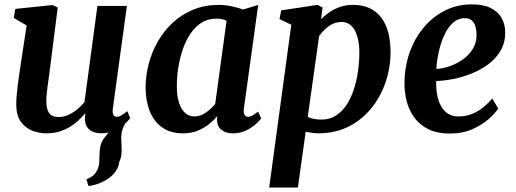

<svg xmlns="http://www.w3.org/2000/svg" viewBox="-20 -590 2324 864"><path d="M378.2 247.2 368.7 216.9Q390.8 208 402.8 196.3Q414.7 184.6 420.7 167.8Q427.1 152 427 132Q426.9 111.9 428.9 89.8Q430.3 54.5 447.7 32.8Q465.2 11.2 478.8 -6.8L554.3 -49.2Q538.8 -30.2 532 -9.9Q525.2 10.4 525.5 34.4Q526 51.4 527.1 69.7Q528.2 87.9 526.3 105.4Q524.5 123 516.6 138.7Q513.4 167.4 493.2 190.4Q473 213.5 442.6 228.2Q412.1 242.8 378.2 247.2ZM188.4 10Q156.6 10 125.7 -1.8Q94.9 -13.7 74.3 -41.4Q53.8 -69.2 53.1 -117.4Q53.1 -134.9 54.7 -155.9Q56.3 -176.8 59.1 -200Q62 -223.1 65.3 -246.9Q68.7 -270.7 72.2 -293.2L99.8 -475.6L41.7 -509.3L49.1 -549.9L216.7 -567.4L239.8 -556L205.9 -289.2Q203.4 -267.7 200.3 -246.3Q197.2 -224.9 194.5 -205.1Q191.9 -185.2 190.2 -168Q188.5 -150.8 188.5 -137.4Q188.5 -109.4 194.8 -93.2Q201.1 -77 213.4 -70.2Q225.7 -63.4 244 -63.4Q266.3 -63.4 287.8 -73.1Q309.2 -82.7 327.8 -98.2Q346.4 -113.7 360.2 -130.8L418.4 -563.4H551L487.7 -100.9Q485.2 -81.7 490.5 -72.9Q495.7 -64.2 505.6 -64.2Q514.6 -64.2 524.4 -69.6Q534.3 -75 552.7 -89.8L566 -59.2Q561.3 -51.3 544.5 -34.7Q527.6 -18.2 500.5 -4.3Q473.4 9.7 438.3 9.7Q401.9 9.7 383.5 -5.5Q365 -20.7 362.7 -46.6Q362.4 -49.1 362.2 -52.8Q362 -56.4 362.2 -60.7Q362.5 -65 363 -69.5Q363.5 -74 364 -78L362.3 -79Q348.8 -63 332 -47.2Q315.1 -31.4 293.7 -18.5Q272.2 -5.6 246.2 2.2Q220.1 10 188.4 10Z M1077.6 -102.7Q1074.8 -81.3 1080.8 -72.8Q1086.7 -64.2 1096.6 -64.2Q1104.5 -64.2 1114.9 -69.5Q1125.2 -74.8 1141.3 -88L1155.3 -57.3Q1150.4 -49.6 1133.1 -33.3Q1115.8 -17.1 1088.8 -3.5Q1061.8 10 1027.5 10Q997.3 10 977.5 -4.8Q957.7 -19.7 956.2 -50.8L958.1 -67.4Q941.7 -48.3 919.3 -30.6Q897 -12.8 868.4 -1.4Q839.7 10 803.6 10Q745.4 10 708 -17.8Q670.7 -45.5 652.9 -92.3Q635.2 -139.2 635.2 -195.5Q635.2 -249.5 649.3 -303.1Q663.4 -356.7 690.8 -404.3Q718.2 -452 758.3 -488.9Q798.3 -525.8 850.4 -546.9Q902.4 -568 965.4 -568Q991.8 -568 1022.4 -561.6Q1052.9 -555.1 1074.2 -547.3L1141.9 -567.7ZM999.6 -497Q989 -501.9 977.1 -504Q965.2 -506.1 952.9 -506.1Q915.8 -506.1 887 -487.9Q858.2 -469.6 837.1 -438.5Q816 -407.3 802.4 -367.7Q788.8 -328.1 782.2 -285.2Q775.7 -242.4 775.7 -201.2Q775.7 -158.2 785.5 -127.9Q795.3 -97.6 813.1 -81.8Q830.8 -66.1 854.5 -66.1Q874.6 -66.1 891.6 -74.7Q908.6 -83.4 923 -96.1Q937.3 -108.9 948.3 -121.7Z M1191.3 254 1290.8 -478.5 1237.8 -504.2 1245.5 -543.4 1408.8 -568 1431.4 -556.6 1424.9 -503.2Q1440.6 -520 1461.9 -534.7Q1483.2 -549.5 1509.8 -558.8Q1536.4 -568 1568.4 -568Q1624.9 -568 1662.4 -542.3Q1700 -516.6 1718.7 -469.2Q1737.5 -421.8 1737.5 -356Q1737.5 -299.4 1723 -245.7Q1708.6 -192 1681 -145.6Q1653.4 -99.3 1614 -64.3Q1574.6 -29.2 1524.2 -9.6Q1473.8 10 1414.3 10Q1400.3 10 1385.2 7.8Q1370 5.6 1355.5 3L1320.5 254ZM1364.9 -64.1Q1377.7 -57.5 1393.1 -54.7Q1408.5 -51.9 1427 -51.9Q1463.1 -51.9 1490.8 -69.5Q1518.5 -87 1538.7 -117.2Q1558.8 -147.3 1571.8 -186.3Q1584.8 -225.3 1590.9 -268.6Q1597.1 -311.8 1597.1 -354.6Q1597.1 -394 1588.1 -424.9Q1579.2 -455.8 1561.6 -473.5Q1544.1 -491.2 1517.4 -491.2Q1495 -491.2 1476.1 -481.9Q1457.2 -472.5 1442.2 -458.1Q1427.2 -443.7 1416.1 -428.4Z M2222.1 -101.7Q2208.8 -80.8 2179.1 -54.4Q2149.3 -28 2105.3 -8.5Q2061.3 11 2004.1 11Q1947.9 11 1908.9 -8Q1869.8 -27 1845.8 -59.2Q1821.7 -91.5 1810.9 -131.4Q1800.2 -171.3 1800.1 -212.7Q1800.2 -288.2 1823.2 -353.2Q1846.1 -418.2 1887.1 -466.9Q1928.2 -515.6 1983.3 -543Q2038.5 -570.4 2102.8 -570.4Q2154.7 -570.4 2187.6 -554.3Q2220.5 -538.1 2236.6 -510.2Q2252.6 -482.2 2253.3 -447.7Q2254.3 -399.8 2233.6 -363.7Q2212.9 -327.5 2178.2 -301.6Q2143.6 -275.8 2101.9 -259.1Q2060.3 -242.4 2018.5 -234.3Q1976.8 -226.3 1942.8 -225.4Q1942 -190.5 1947.6 -161.4Q1953.2 -132.4 1965.6 -111Q1978 -89.5 1997.1 -77.8Q2016.3 -66 2042.3 -66Q2077.2 -66 2105.2 -77.6Q2133.2 -89.2 2155.5 -107.8Q2177.9 -126.3 2195.1 -146.5ZM2072.8 -508.3Q2040.7 -508.3 2017.3 -486.5Q1993.9 -464.7 1978.3 -429.9Q1962.7 -395.1 1954.2 -355.4Q1945.6 -315.7 1943.4 -279.8Q1970.5 -280.8 2002.2 -291.6Q2033.9 -302.4 2062.1 -322.1Q2090.4 -341.8 2107.9 -370.5Q2125.5 -399.2 2124.4 -436.4Q2123.4 -472.2 2110.1 -490.3Q2096.8 -508.3 2072.8 -508.3Z"/></svg>

Font: Merriweather 7pt Light
Style: Italic
Weight: 300
Italic angle: -7.8°
Designer: Eben Sorkin
Foundry: Eben Sorkin
Version: Version 2.200;gftools[0.9.31]